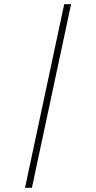

<svg xmlns="http://www.w3.org/2000/svg" viewBox="-20 -780 461 921"><path d="M100 121H133L321 -760H288Z"/></svg>

Font: Noto Serif Devanagari ExtraCondensed ExtraLight
Style: Regular
Weight: 200
Width: 2
Designer: Universal Thirst, Indian Type Foundry and the Monotype Design Team
Foundry: Monotype Imaging Inc.
Version: Version 2.004